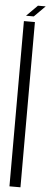

<svg xmlns="http://www.w3.org/2000/svg" viewBox="-64 -1003 269 1036"><g transform="rotate(5 70.0 -485.0)"><path d="M80.6 -917H38.6L98.1 -976.6H140.1ZM89.4 7.8H29.8V-887.2H89.4Z"/></g></svg>

Font: Ignotum
Style: Regular
Weight: 400
Designer: GGBot
Version: 0.10